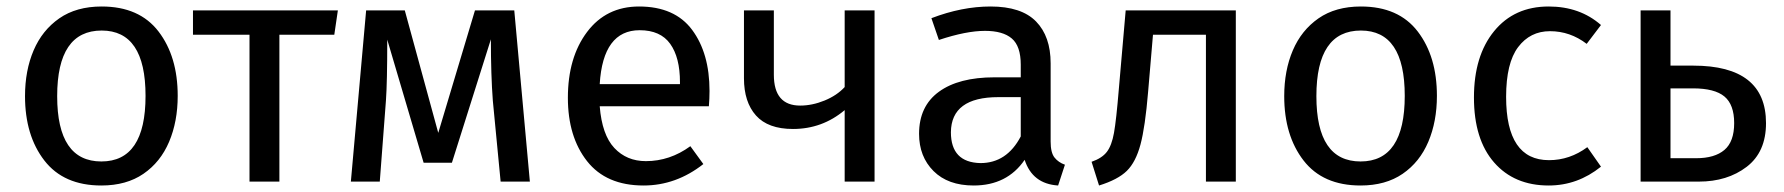

<svg xmlns="http://www.w3.org/2000/svg" viewBox="-20 -559 5491 591"><path d="M292 12Q176 12 116.5 -65Q57 -142 57 -263Q57 -342 83.5 -404Q110 -466 162.5 -502.5Q215 -539 293 -539Q409 -539 468 -462Q527 -385 527 -264Q527 -185 500.5 -122.5Q474 -60 421.5 -24Q369 12 292 12ZM292 -62Q428 -62 428 -264Q428 -465 293 -465Q156 -465 156 -263Q156 -62 292 -62Z M840 0H748V-452H574V-527H1020L1009 -452H840Z M1611 0H1521L1497 -249Q1491 -328 1491 -438L1371 -58H1284L1172 -437Q1172 -305 1168 -250L1149 0H1060L1107 -527H1226L1329 -150L1442 -527H1563Z M1961 12Q1846 12 1787 -63Q1728 -138 1728 -258Q1728 -382 1787 -460.5Q1846 -539 1947 -539Q2057 -539 2110.5 -467Q2164 -395 2164 -279Q2164 -256 2162 -232H1826Q1833 -144 1871 -103.5Q1909 -63 1968 -63Q2042 -63 2105 -109L2145 -54Q2061 12 1961 12ZM2073 -300V-306Q2073 -382 2043 -424Q2013 -466 1949 -466Q1836 -466 1826 -300Z M2672 0H2580V-220Q2511 -162 2421 -162Q2344 -162 2307 -203.5Q2270 -245 2270 -318V-527H2362V-329Q2362 -234 2443 -234Q2480 -234 2518 -249.5Q2556 -265 2580 -291V-527H2672Z M3237 12Q3158 7 3134 -67Q3080 12 2977 12Q2898 12 2853.5 -32.5Q2809 -77 2809 -147Q2809 -232 2870 -276.5Q2931 -321 3041 -321H3122V-360Q3122 -417 3094.5 -440.5Q3067 -464 3012 -464Q2954 -464 2870 -436L2847 -503Q2941 -539 3029 -539Q3124 -539 3169 -493Q3214 -447 3214 -364V-123Q3214 -89 3226 -74Q3238 -59 3258 -52ZM2998 -57Q3079 -57 3122 -139V-260H3053Q2908 -260 2907 -152Q2907 -59 2998 -57Z M3363 12 3340 -61Q3372 -72 3387 -91.5Q3402 -111 3409 -150Q3416 -189 3424 -286L3445 -527H3784V0H3692V-452H3529L3514 -276Q3505 -168 3490.5 -114Q3476 -60 3448.5 -33Q3421 -6 3363 12Z M4168 12Q4052 12 3992.5 -65Q3933 -142 3933 -263Q3933 -342 3959.5 -404Q3986 -466 4038.5 -502.5Q4091 -539 4169 -539Q4285 -539 4344 -462Q4403 -385 4403 -264Q4403 -185 4376.5 -122.5Q4350 -60 4297.5 -24Q4245 12 4168 12ZM4168 -62Q4304 -62 4304 -264Q4304 -465 4169 -465Q4032 -465 4032 -263Q4032 -62 4168 -62Z M4747 12Q4641 12 4579 -59Q4517 -130 4517 -259Q4517 -387 4579 -463Q4641 -539 4747 -539Q4843 -539 4908 -482L4864 -424Q4813 -463 4751 -463Q4690 -463 4653 -414Q4616 -365 4616 -261Q4616 -66 4748 -66Q4812 -66 4866 -106L4908 -46Q4836 12 4747 12Z M5209 0H5030V-527H5122V-357H5192Q5416 -357 5416 -180Q5416 -91 5356.5 -45.5Q5297 0 5209 0ZM5201 -72Q5258 -72 5288 -97.5Q5318 -123 5318 -180Q5318 -237 5288 -262Q5258 -287 5191 -287H5122V-72Z"/></svg>

Font: Trujillo
Style: Regular
Weight: 400
Designer: Fira Sans original fonts by bBox Type GmbH, Carrois Corporate GbR, & Edenspiekermann AG / Changes by Cristiano Sobral
Foundry: Fira Sans original fonts by bBox Type GmbH, Carrois Corporate GbR, & Edenspiekermann AG / Changes by Cristiano Sobral
Version: Version 4.301;October 17, 2021;FontCreator 14.0.0.2814 64-bi